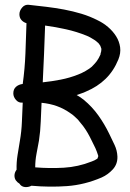

<svg xmlns="http://www.w3.org/2000/svg" viewBox="-20 -770 539 796"><path d="M73.2 -344.7Q57.6 -342.8 46.4 -355.5Q35.2 -368.2 35.2 -382.8Q35.2 -400.4 46.4 -410.2Q57.6 -419.9 74.2 -421.9Q83 -485.4 85.4 -547.9Q87.9 -610.4 89.8 -673.8Q77.1 -677.7 68.8 -687Q60.5 -696.3 60.5 -710.9Q60.5 -725.6 71.8 -738.8Q83 -752 99.6 -750Q135.7 -746.1 172.4 -741.7Q209 -737.3 245.6 -730.5Q282.2 -723.6 317.9 -712.9Q353.5 -702.1 385.7 -685.5Q408.2 -674.8 428.2 -657.7Q448.2 -640.6 461.4 -619.6Q474.6 -598.6 478 -574.2Q481.4 -549.8 470.7 -523.4Q451.2 -475.6 417.5 -442.9Q383.8 -410.2 336.9 -390.6Q327.1 -385.7 317.4 -382.8Q307.6 -379.9 297.9 -376Q312.5 -368.2 328.1 -355.5Q362.3 -327.1 387.7 -291.5Q413.1 -255.9 432.6 -215.8Q443.4 -193.4 454.6 -169.9Q465.8 -146.5 466.8 -121.1Q467.8 -89.8 447.8 -67.9Q427.7 -45.9 401.4 -34.2Q331.1 -3.9 258.3 1.5Q185.5 6.8 110.4 0Q97.7 6.8 83 5.4Q68.4 3.9 60.5 -8.8Q51.8 -13.7 45.9 -22Q40 -30.3 40 -42Q40 -48.8 42.5 -55.2Q44.9 -61.5 48.8 -66.4Q47.9 -96.7 52.7 -126.5Q57.6 -156.2 62.5 -186.5Q69.3 -225.6 70.8 -265.1Q72.3 -304.7 74.2 -343.8ZM167 -664.1Q165 -605.5 162.6 -546.4Q160.2 -487.3 157.2 -428.7Q194.3 -432.6 231.9 -439.9Q269.5 -447.3 303.7 -460.9Q317.4 -465.8 334.5 -475.6Q351.6 -485.4 360.4 -493.2Q374 -506.8 381.3 -516.6Q388.7 -526.4 397.5 -545.9Q395.5 -543 397 -547.9Q398.4 -552.7 399.4 -556.6Q399.4 -557.6 399.9 -561Q400.4 -564.5 400.4 -567.4Q397.5 -577.1 396 -580.1Q394.5 -583 392.6 -585Q392.6 -585.9 389.2 -589.8Q385.7 -593.8 383.8 -594.7Q378.9 -599.6 373 -603.5Q365.2 -608.4 356 -613.8Q346.7 -619.1 338.9 -622.1Q297.9 -638.7 254.4 -648.4Q210.9 -658.2 167 -664.1ZM141.6 -187.5Q136.7 -160.2 131.3 -132.3Q126 -104.5 126 -76.2Q185.5 -71.3 244.6 -74.7Q303.7 -78.1 360.4 -100.6Q372.1 -104.5 383.8 -112.3Q388.7 -122.1 386.7 -126Q381.8 -141.6 375.5 -155.8Q369.1 -169.9 360.4 -186.5Q352.5 -203.1 343.8 -218.3Q335 -233.4 324.2 -248L314.5 -259.8L302.7 -274.4Q295.9 -281.2 287.6 -288.6Q279.3 -295.9 274.4 -298.8Q246.1 -319.3 215.8 -330.1Q185.5 -340.8 152.3 -343.8Q150.4 -304.7 148.9 -265.6Q147.5 -226.6 141.6 -187.5Z"/></svg>

Font: Schoolbell
Style: Regular
Weight: 400
Designer: Font Diner, Inc
Foundry: Font Diner, Inc
Version: Version 1.000